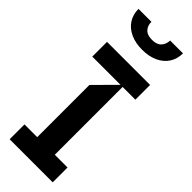

<svg xmlns="http://www.w3.org/2000/svg" viewBox="-314 -991 1014 1014"><g transform="rotate(45 193.0 -484.0)"><path d="M32 0V-110.8H127.1V-500.7L242.9 -617.2H32V-727.3H353.7V-617.2H258.5V-110.8H353.7V0ZM358.7 -968Q358.7 -926.8 338.4 -895.2Q318.2 -863.6 280.5 -846.2Q242.9 -828.8 192.5 -828.8Q142 -828.8 104.4 -846.2Q66.8 -863.6 46.5 -895.2Q26.3 -926.8 26.3 -968H122.9Q122.2 -940 139.4 -921.2Q156.6 -902.3 192.5 -902.7Q227.6 -902.3 244.9 -921Q262.1 -939.6 262.8 -968Z"/></g></svg>

Font: Riot Sans
Style: Regular
Weight: 400
Designer: Rasmus Andersson
Foundry: rsms
Version: Version 3.005